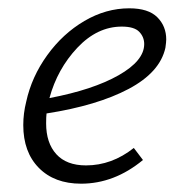

<svg xmlns="http://www.w3.org/2000/svg" viewBox="-20 -438 432 462"><path d="M380 -343Q380 -337 378 -323Q365 -264 289.5 -224Q214 -184 92 -165Q91 -157 91 -141Q91 -94 115.5 -67Q140 -40 187 -40Q249 -40 302 -82L324 -53Q255 4 175 4Q111 4 73.5 -34Q36 -72 36 -137Q36 -165 43 -193Q56 -253 93.5 -305Q131 -357 183 -387.5Q235 -418 291 -418Q337 -418 358.5 -396.5Q380 -375 380 -343ZM273 -374Q214 -374 166 -323Q118 -272 99 -202Q204 -222 265.5 -257Q327 -292 327 -332Q327 -349 315 -361.5Q303 -374 273 -374Z"/></svg>

Font: Ysabeau Infant Semilight
Style: Italic
Weight: 300
Italic angle: -12°
Designer: Christian Thalmann (Catharsis Fonts)
Version: Version 0.003